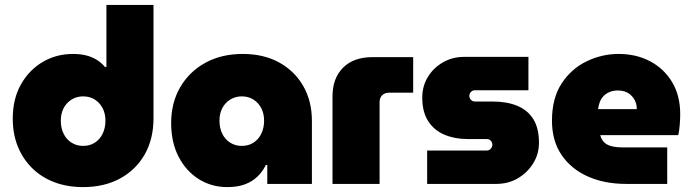

<svg xmlns="http://www.w3.org/2000/svg" viewBox="-20 -750 2825 783"><path d="M319 13Q254 13 201.5 -7Q149 -27 111 -64.5Q73 -102 52.5 -153Q32 -204 32 -266Q32 -346 65 -405Q98 -464 153.5 -497Q209 -530 278 -530Q306 -530 329.5 -524.5Q353 -519 373 -507Q393 -495 408 -477H414V-730H606V-268Q606 -183 570 -120Q534 -57 469.5 -22Q405 13 319 13ZM319 -155Q346 -155 366.5 -168Q387 -181 398.5 -204.5Q410 -228 410 -258Q410 -287 398.5 -309Q387 -331 366.5 -344Q346 -357 319 -357Q293 -357 272 -344Q251 -331 239.5 -309Q228 -287 228 -258Q228 -228 239.5 -204.5Q251 -181 272 -168Q293 -155 319 -155Z M907 13Q842 13 790 -20Q738 -53 708 -111.5Q678 -170 678 -248Q678 -331 715 -394.5Q752 -458 817.5 -494Q883 -530 970 -530Q1055 -530 1118 -495.5Q1181 -461 1216.5 -399.5Q1252 -338 1252 -257V0H1070V-77H1064Q1051 -50 1029.5 -29.5Q1008 -9 978 2Q948 13 907 13ZM966 -155Q993 -155 1013.5 -168Q1034 -181 1045.5 -204.5Q1057 -228 1057 -258Q1057 -287 1045.5 -309Q1034 -331 1013.5 -344Q993 -357 966 -357Q940 -357 919 -344Q898 -331 886.5 -309Q875 -287 875 -258Q875 -228 886.5 -204.5Q898 -181 919 -168Q940 -155 966 -155Z M1336 0V-357Q1336 -431 1379 -474Q1422 -517 1499 -517H1665V-372H1566Q1549 -372 1538.5 -361.5Q1528 -351 1528 -334V0Z M1722 0V-136H1964Q1972 -136 1977 -139.5Q1982 -143 1985 -148.5Q1988 -154 1988 -160Q1988 -166 1985 -171.5Q1982 -177 1977 -180Q1972 -183 1964 -183H1886Q1835 -183 1793 -200.5Q1751 -218 1726.5 -255.5Q1702 -293 1702 -352Q1702 -398 1724.5 -435.5Q1747 -473 1786 -495.5Q1825 -518 1872 -518H2135V-382H1917Q1907 -382 1900.5 -375Q1894 -368 1894 -359Q1894 -350 1900.5 -343Q1907 -336 1917 -336H1989Q2047 -336 2089.5 -318.5Q2132 -301 2155 -264Q2178 -227 2178 -168Q2178 -122 2154.5 -84Q2131 -46 2092 -23Q2053 0 2004 0Z M2533 0Q2446 0 2378 -30Q2310 -60 2270.5 -117.5Q2231 -175 2231 -258Q2231 -349 2270 -409Q2309 -469 2371.5 -499.5Q2434 -530 2503 -530Q2574 -530 2630.5 -500.5Q2687 -471 2720.5 -416Q2754 -361 2754 -284Q2754 -265 2752 -240.5Q2750 -216 2746 -199H2428Q2432 -182 2443 -170.5Q2454 -159 2473 -154Q2492 -149 2516 -149H2701V0ZM2419 -305H2577Q2577 -317 2574 -328Q2571 -339 2564.5 -348.5Q2558 -358 2549 -365.5Q2540 -373 2527.5 -377Q2515 -381 2500 -381Q2481 -381 2466.5 -375Q2452 -369 2442 -359Q2432 -349 2426.5 -335Q2421 -321 2419 -305Z"/></svg>

Font: MuseoModerno Thin Black
Style: Regular
Weight: 900
Version: Version 1.002